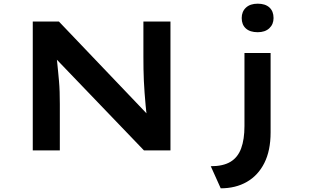

<svg xmlns="http://www.w3.org/2000/svg" viewBox="-20 -817 1677 1043"><path d="M158 0V-700H300L799 -177H779Q774 -212 771 -245.5Q768 -279 765.5 -312Q763 -345 761.5 -377.5Q760 -410 759.5 -442.5Q759 -475 759 -509V-700H906V0H762L255 -528L285 -527Q288 -504 290.5 -480Q293 -456 295.5 -430Q298 -404 300.5 -376.5Q303 -349 304 -317.5Q305 -286 305 -252V0ZM1179 206 1125 86Q1192 86 1232 62Q1272 38 1290 -11Q1308 -60 1308 -132V-529H1450V-98Q1450 1 1416 68.5Q1382 136 1321 171Q1260 206 1179 206ZM1380 -642Q1338 -642 1315.5 -662.5Q1293 -683 1293 -719Q1293 -754 1316 -775.5Q1339 -797 1380 -797Q1421 -797 1443.5 -776.5Q1466 -756 1466 -719Q1466 -685 1443 -663.5Q1420 -642 1380 -642Z"/></svg>

Font: Lexend Tera SemiBold
Style: Regular
Weight: 600
Version: Version 1.007